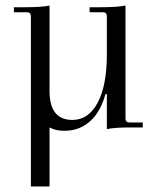

<svg xmlns="http://www.w3.org/2000/svg" viewBox="-20 -458 563 690"><path d="M445 -18H493V0H444Q394 0 364 6V-120H359Q342 -57 304 -22.5Q266 12 211 12Q180 12 158 0V212H91V-399Q91 -414 77 -414H30V-432H68Q130 -432 158 -438V-131Q158 -27 240 -27Q298 -27 331 -89Q364 -151 364 -261V-399Q364 -414 350 -414H302V-432H341Q401 -432 431 -438V-32Q431 -18 445 -18Z"/></svg>

Font: Arapey Thin
Style: Regular
Weight: 100
Designer: Eduardo Rodriguez Tunni
Foundry: Eduardo Rodriguez Tunni
Version: Version 4.000;hotconv 1.0.109;makeotfexe 2.5.65596